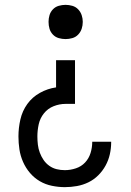

<svg xmlns="http://www.w3.org/2000/svg" viewBox="-20 -548 540 791"><path d="M247 223Q221 223 194 217.5Q167 212 144 198.5Q121 185 103.5 164.5Q86 144 75 119Q64 94 60 67.5Q56 41 56 14Q56 -21 64 -56Q72 -91 92.5 -119.5Q113 -148 144.5 -165.5Q176 -183 211 -188V-300H289V-120H250Q225 -120 201 -110.5Q177 -101 161 -81Q145 -61 139.5 -36Q134 -11 134 14Q134 31 136 48Q138 65 144 81Q150 97 159.5 111Q169 125 183 135Q197 145 213.5 149Q230 153 247 153Q270 153 292.5 145.5Q315 138 330.5 121.5Q346 105 353 82.5Q360 60 360 37Q360 37 360 37Q360 37 360 36H438Q438 37 438 37Q438 37 438 38Q438 63 432.5 87.5Q427 112 415 134Q403 156 385 174Q367 192 344.5 203Q322 214 297 218.5Q272 223 247 223ZM250 -387Q236 -387 222 -391Q208 -395 198 -405.5Q188 -416 184 -429.5Q180 -443 180 -458Q180 -472 184 -485.5Q188 -499 198 -509.5Q208 -520 222 -524Q236 -528 250 -528Q264 -528 278 -524Q292 -520 302 -509.5Q312 -499 316.5 -485.5Q321 -472 321 -458Q321 -443 316.5 -429.5Q312 -416 302 -405.5Q292 -395 278 -391Q264 -387 250 -387Z"/></svg>

Font: Zed Sans
Style: Regular
Weight: 400
Designer: Belleve Invis
Foundry: Belleve Invis
Version: Version 1.0.0; ttfautohint (v1.8.4)